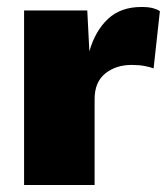

<svg xmlns="http://www.w3.org/2000/svg" viewBox="-20 -530 478 550"><path d="M49 0V-500H230L236 -383Q253 -442 289.5 -476Q326 -510 385 -510Q406 -510 418.5 -506.5Q431 -503 438 -498L420 -334Q410 -338 394 -341Q378 -344 357 -344Q312 -344 281.5 -319.5Q251 -295 251 -246V0Z"/></svg>

Font: Work Sans ExtraBold
Style: Regular
Weight: 800
Designer: Wei Huang
Foundry: Wei Huang
Version: Version 2.012; ttfautohint (v1.8.3)